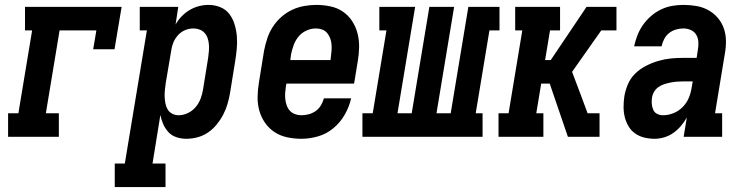

<svg xmlns="http://www.w3.org/2000/svg" viewBox="-20 -558 3040 783"><path d="M13 0V-96H55L111 -434H82V-530H476L447 -357H360L373 -434H223L167 -96H220V0Z M448 205V109H489L579 -434H550V-530H707L696 -458Q706 -476 721 -491.5Q736 -507 754 -517.5Q772 -528 791.5 -533Q811 -538 831 -538Q856 -538 879 -528.5Q902 -519 916 -500Q930 -481 937 -457.5Q944 -434 946 -409Q948 -384 945.5 -358.5Q943 -333 939 -308L918 -178Q914 -155 907.5 -133Q901 -111 890 -90Q879 -69 863.5 -50Q848 -31 828 -17.5Q808 -4 785 2Q762 8 740 8Q719 8 699.5 1.5Q680 -5 667 -19Q654 -33 646 -51Q638 -69 634 -89L602 109H655V205ZM708 -88Q728 -88 746.5 -97Q765 -106 778 -121.5Q791 -137 798 -155.5Q805 -174 808 -193L829 -323Q831 -337 832 -350.5Q833 -364 832 -376.5Q831 -389 827 -401.5Q823 -414 814.5 -423.5Q806 -433 794 -437.5Q782 -442 769 -442Q751 -442 734.5 -435Q718 -428 705.5 -414Q693 -400 686.5 -383.5Q680 -367 678 -350L656 -220Q654 -206 652.5 -192Q651 -178 651.5 -164Q652 -150 654.5 -136.5Q657 -123 663.5 -112Q670 -101 682 -94.5Q694 -88 708 -88Z M1209 8Q1180 8 1151.5 2Q1123 -4 1100 -19Q1077 -34 1061 -57Q1045 -80 1037.5 -107Q1030 -134 1030.5 -163.5Q1031 -193 1036 -222L1057 -352Q1062 -377 1070 -401.5Q1078 -426 1092.5 -448.5Q1107 -471 1127.5 -489Q1148 -507 1171.5 -518Q1195 -529 1220.5 -533.5Q1246 -538 1270 -538Q1299 -538 1327.5 -532Q1356 -526 1378.5 -510.5Q1401 -495 1416 -472Q1431 -449 1438 -422Q1445 -395 1444.5 -366Q1444 -337 1439 -308L1424 -217H1148L1146 -207Q1144 -193 1143 -179.5Q1142 -166 1143.5 -153Q1145 -140 1149.5 -127.5Q1154 -115 1162.5 -106Q1171 -97 1183.5 -92.5Q1196 -88 1209 -88Q1224 -88 1239 -92Q1254 -96 1267 -105Q1280 -114 1288.5 -128Q1297 -142 1301 -157H1412Q1404 -122 1386 -90.5Q1368 -59 1340 -35.5Q1312 -12 1277.5 -2Q1243 8 1209 8ZM1164 -313H1328L1329 -323Q1331 -337 1332 -350.5Q1333 -364 1332 -377Q1331 -390 1326.5 -402Q1322 -414 1314 -423.5Q1306 -433 1294 -437.5Q1282 -442 1268 -442Q1249 -442 1230 -433.5Q1211 -425 1198 -409.5Q1185 -394 1178 -375Q1171 -356 1167 -337Z M1458 0V-96H1500L1556 -434H1527V-530H1673L1601 -96H1659L1731 -530H1832L1760 -96H1818L1890 -530H2017V-434H1976L1920 -96H1948V0Z M2380 0 2390 -59 2384 -75 2383 -78 2376 -96H2425V0ZM2013 0V-96H2054L2110 -434H2081V-530H2264V-434H2223L2203 -313H2226L2372 -530H2468L2458 -471L2468 -530H2494V-434H2432L2313 -265Q2331 -218 2348.5 -171Q2366 -124 2383 -78L2384 -75L2390 -59L2380 0H2296L2229 -196L2222 -217H2187L2167 -96H2196V0Z M2650 8Q2628 8 2607.5 3Q2587 -2 2570.5 -13.5Q2554 -25 2543.5 -42.5Q2533 -60 2528 -80Q2523 -100 2523 -121.5Q2523 -143 2526 -164Q2530 -189 2540.5 -214Q2551 -239 2570.5 -258Q2590 -277 2614.5 -289.5Q2639 -302 2664.5 -309.5Q2690 -317 2715 -319.5Q2740 -322 2766 -322H2821L2826 -355Q2829 -371 2828 -387Q2827 -403 2819.5 -416Q2812 -429 2797.5 -435.5Q2783 -442 2767 -442Q2752 -442 2736.5 -437.5Q2721 -433 2708.5 -423Q2696 -413 2688.5 -398.5Q2681 -384 2678 -369H2566Q2571 -392 2579.5 -414Q2588 -436 2602 -456Q2616 -476 2635 -492.5Q2654 -509 2676 -519.5Q2698 -530 2721 -534Q2744 -538 2767 -538Q2794 -538 2820 -533.5Q2846 -529 2868 -517Q2890 -505 2906.5 -486Q2923 -467 2931.5 -443Q2940 -419 2940.5 -392.5Q2941 -366 2936 -339L2896 -96H2925V0H2768L2781 -79Q2771 -61 2757 -44.5Q2743 -28 2726 -16Q2709 -4 2689 2Q2669 8 2650 8ZM2684 -88Q2705 -88 2726.5 -96.5Q2748 -105 2764.5 -122Q2781 -139 2789.5 -160Q2798 -181 2801 -203L2805 -226H2766Q2753 -226 2740.5 -225Q2728 -224 2715 -221.5Q2702 -219 2689.5 -215Q2677 -211 2666 -203.5Q2655 -196 2648 -184.5Q2641 -173 2639 -160Q2637 -147 2638 -134.5Q2639 -122 2644 -110.5Q2649 -99 2660 -93.5Q2671 -88 2684 -88Z"/></svg>

Font: Iosevka Slab Oblique
Style: Bold
Weight: 700
Italic angle: -9°
Monospace: yes
Designer: Belleve Invis
Foundry: Belleve Invis
Version: Version 11.1.1; ttfautohint (v1.8.3)